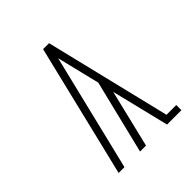

<svg xmlns="http://www.w3.org/2000/svg" viewBox="-200 -868 1001 1001"><g transform="rotate(-45 300.0 -367.5)"><path d="M100 0 278 -735H322L491 -38H563V0H457L379 -319L302 0H258L358 -408L300 -646L143 0Z"/></g></svg>

Font: Iosevka Etoile Extralight
Style: Regular
Weight: 200
Designer: Belleve Invis
Foundry: Belleve Invis
Version: Version 22.1.2; ttfautohint (v1.8.4)